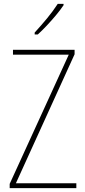

<svg xmlns="http://www.w3.org/2000/svg" viewBox="-20 -1064 440 991"><path d="M374 -93H30V-115L335 -782H47V-807H365V-784L62 -118H374ZM308 -1037Q292 -1013 269 -985.5Q246 -958 221.5 -932Q197 -906 175 -886H159V-896Q193 -933 223.5 -970Q254 -1007 278 -1044H308Z"/></svg>

Font: Noto Sans Kannada UI Condensed Thin
Style: Regular
Weight: 100
Width: 3
Designer: Jelle Bosma - Monotype Design Team
Foundry: Monotype Imaging Inc.
Version: Version 2.005; ttfautohint (v1.8.4.7-5d5b)